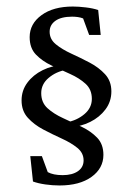

<svg xmlns="http://www.w3.org/2000/svg" viewBox="-20 -565 409 591"><path d="M195.3 -173.3 185.1 -188.5Q216.8 -194.3 239.7 -213.6Q262.7 -232.9 262.7 -260.7Q262.7 -289.6 243.4 -307.1Q224.1 -324.7 195.6 -337.4Q167 -350.1 138.4 -363.5Q109.9 -377 90.6 -397Q71.3 -417 71.3 -450.7Q71.3 -491.7 107.7 -518.3Q144 -544.9 204.1 -544.9Q222.2 -544.9 244.1 -542.2Q266.1 -539.6 282.2 -534.2L290 -457.5H254.4L235.8 -508.3Q228.5 -511.2 219.5 -512.5Q210.4 -513.7 202.1 -513.7Q168.5 -513.7 150.6 -501Q132.8 -488.3 132.8 -467.3Q132.8 -444.3 151.9 -428.7Q170.9 -413.1 199.2 -400.1Q227.5 -387.2 255.9 -372.3Q284.2 -357.4 303.5 -336.4Q322.8 -315.4 322.8 -283.7Q322.8 -252.4 304.7 -228.3Q286.6 -204.1 257.6 -189.7Q228.5 -175.3 195.3 -173.3ZM163.1 5.9Q141.6 5.9 119.4 2.7Q97.2 -0.5 81.5 -6.3L73.2 -84.5H108.9L127 -35.2Q144 -25.9 172.9 -25.9Q202.6 -25.9 220 -38.1Q237.3 -50.3 237.3 -71.3Q237.3 -94.2 218 -109.9Q198.7 -125.5 170.2 -138.4Q141.6 -151.4 113.3 -166.3Q85 -181.2 65.7 -202.4Q46.4 -223.6 46.4 -255.9Q46.4 -286.6 64.2 -310.5Q82 -334.5 111.1 -348.9Q140.1 -363.3 173.8 -364.7L184.1 -350.1Q152.8 -344.7 129.9 -325.4Q106.9 -306.2 106.9 -278.3Q106.9 -249.5 126.2 -231.9Q145.5 -214.4 174.1 -201.4Q202.6 -188.5 231.2 -174.8Q259.8 -161.1 279.1 -141.1Q298.3 -121.1 298.3 -88.4Q298.3 -46.9 261.7 -20.5Q225.1 5.9 163.1 5.9Z"/></svg>

Font: Lateef Light
Style: Regular
Weight: 300
Designer: SIL International
Foundry: SIL International
Version: Version 4.200